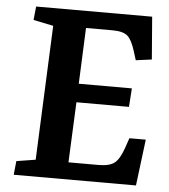

<svg xmlns="http://www.w3.org/2000/svg" viewBox="-51 -746 698 793"><g transform="rotate(5 298.0 -350.0)"><path d="M144 -627 61 -644 66.9 -700.2H547.9L562 -523.9L496.1 -515.1L484.9 -550.8Q470.7 -597.2 452.4 -613.5Q434.1 -629.9 389.2 -629.9H279.8L270 -397.9H490.2L484.9 -320.8H267.1L255.9 -70.8H380.9Q426.3 -70.8 447 -87.4Q467.8 -104 483.9 -150.9L498 -191.9H565.9L542 0H35.2L41 -57.1L120.1 -69.8Z"/></g></svg>

Font: Literata Book
Style: Bold Italic
Weight: 700
Italic angle: -3°
Designer: Latin by Veronika Burian and Jose Scaglione. Greek by Irene Vlachou. Cyrillic by Vera Evstafieva
Foundry: TypeTogether
Version: Version 1.003;PS 001.003;hotconv 1.0.88;makeotf.lib2.5.64775